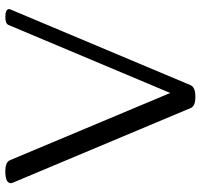

<svg xmlns="http://www.w3.org/2000/svg" viewBox="-36 -678 726 693"><g transform="rotate(-90 326.5 -331.0)"><path d="M324.2 11.7Q290.5 11.7 283.7 -4.9L14.2 -647Q12.2 -651.9 12.2 -653.8Q12.2 -674.3 55.2 -674.3Q87.9 -674.3 95.2 -657.7L337.9 -79.1L583.5 -663.1Q588.4 -674.3 612.3 -674.3Q640.6 -674.3 640.6 -660.2Q640.6 -658.2 639.2 -655.3L366.2 -5.9Q358.9 11.7 324.2 11.7Z"/></g></svg>

Font: Gayathri
Style: Regular
Weight: 400
Designer: Binoy Dominic <binoy.domenic@gmail.com>
Foundry: SMC
Version: Version 1.000